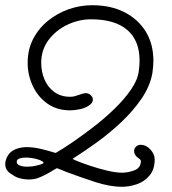

<svg xmlns="http://www.w3.org/2000/svg" viewBox="-30 -664 661 736"><path d="M438 52Q390 52 332.5 33Q275 14 224 -5Q215 -9 206 -12.5Q197 -16 189 -19H187Q172 -10 156.5 -1Q141 8 124 15Q114 20 103 22Q92 24 81 24Q59 24 38 17Q27 13 8.5 0Q-10 -13 -10 -36Q-10 -45 -5 -58Q5 -81 26 -90.5Q47 -100 72 -100Q98 -100 127.5 -93Q157 -86 182 -78H184Q212 -94 250.5 -120.5Q289 -147 331 -179.5Q373 -212 410 -248Q447 -284 472.5 -321Q498 -358 502 -392Q505 -413 505 -432Q505 -509 457.5 -549.5Q410 -590 319 -590Q272 -590 228 -569Q184 -548 156 -510.5Q128 -473 128 -423Q128 -389 140.5 -359.5Q153 -330 178 -311.5Q203 -293 239 -293Q249 -293 257.5 -295.5Q266 -298 275 -301Q278 -302 281 -303Q284 -304 287 -305Q295 -307 298 -307Q309 -307 317.5 -299.5Q326 -292 326 -282Q326 -270 313 -261Q298 -250 277 -245.5Q256 -241 239 -241Q188 -241 151.5 -267Q115 -293 95.5 -335Q76 -377 76 -423Q76 -474 97 -514.5Q118 -555 153.5 -584Q189 -613 233 -628.5Q277 -644 323 -644Q395 -644 447.5 -617Q500 -590 529 -542.5Q558 -495 558 -431Q558 -420 557 -408Q556 -396 554 -383Q545 -333 512 -285Q479 -237 433 -194Q387 -151 338 -116Q289 -81 248 -55L258 -50Q281 -40 314 -29Q347 -18 380.5 -10Q414 -2 438 -2Q462 -2 486 -11.5Q510 -21 510 -47Q510 -52 499 -59Q484 -70 484 -85Q484 -95 491.5 -102Q499 -109 510 -109Q530 -109 546.5 -91Q563 -73 563 -53Q563 -15 543.5 8.5Q524 32 495 42Q466 52 438 52ZM74 -25Q93 -25 111.5 -29.5Q130 -34 136 -38L137 -41Q131 -49 109.5 -54.5Q88 -60 68 -60Q54 -60 44 -56Q34 -52 34 -44Q34 -34 46 -29.5Q58 -25 74 -25Z"/></svg>

Font: Twinkle Star
Style: Regular
Weight: 400
Designer: Robert E. Leuschke
Foundry: Robert E. Leuschke
Version: Version 2.010; ttfautohint (v1.8.3)